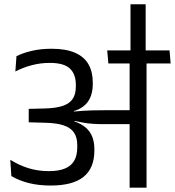

<svg xmlns="http://www.w3.org/2000/svg" viewBox="-20 -865 806 885"><path d="M766.5 -572.4 761.5 -632.6H474.2L479.6 -572.4ZM577.5 0H655.5V-594.8H577.5ZM27.4 -128.5 32.3 -53.5Q67.2 -32.8 112.4 -21.3Q157.5 -9.8 213.5 -9.8Q315.5 -9.8 365.3 -50Q415 -90.3 415 -171V-178.8Q415 -217.6 400 -246.2Q385.1 -274.7 352.3 -292.7Q319.5 -310.7 265.8 -318L265 -344.4Q315.2 -346.9 346.8 -363.5Q378.3 -380 393 -408.9Q407.7 -437.7 407.7 -477.4V-484.4Q407.7 -533.7 387.9 -568.5Q368.1 -603.3 326 -621.8Q283.9 -640.3 217.5 -640.3Q168.9 -640.3 128.5 -631.1Q88 -621.9 55.9 -606.1L50.8 -535.5Q89 -555 128.4 -565Q167.9 -575.1 209.3 -575.1Q274 -575.1 301.8 -549.4Q329.6 -523.6 329.6 -473.3V-465.7Q329.6 -431.6 315.5 -409.8Q301.4 -388.1 270.1 -377.2Q238.8 -366.4 186.6 -365L112.4 -363.2V-301.3L191.1 -299.1Q241.9 -297.8 274 -286.9Q306.2 -276 321.2 -253.7Q336.1 -231.4 336.1 -196.2V-185.7Q336.1 -147.6 321.6 -123.4Q307.1 -99.2 278.1 -87.7Q249 -76.2 205.9 -76.2Q154.3 -76.2 110.9 -89.9Q67.6 -103.5 27.4 -128.5ZM260.2 -351.1V-311.1L321.8 -298.3L323.8 -307.7Q345.9 -302.6 365.6 -299.3Q385.3 -295.9 408.1 -294.3Q430.8 -292.7 461.3 -292.7H606.2V-356.9H459.8Q429.1 -356.9 406.7 -356.3Q384.2 -355.7 364.1 -354.4Q344.1 -353.2 320.9 -351L320.1 -358ZM581.5 -845.3V-622H651.4V-845.3Z"/></svg>

Font: Anek Devanagari Medium
Style: Regular
Weight: 500
Designer: Kailash Malviya (Devanagari) & Yesha Goshar (Latin)
Foundry: Ek Type
Version: Version 1.003